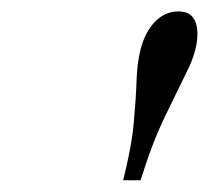

<svg xmlns="http://www.w3.org/2000/svg" viewBox="-20 -855 366 336"><path d="M195.5 -539.5Q210.5 -599 214.2 -641.2Q218 -683.5 219 -714.2Q220 -745 226 -768.5Q234 -799.5 251.5 -817.2Q269 -835 292 -835Q310 -835 317.8 -824.2Q325.5 -813.5 325.5 -796Q325.5 -768 309.2 -734.2Q293 -700.5 270 -653.8Q247 -607 226 -539.5Z"/></svg>

Font: Libre Caslon Condensed Medium Italic
Style: Regular
Weight: 500
Italic angle: -22.583°
Designer: Pablo Impallari, Rodrigo Fuenzalida, Katja Schimmel, Ertekin Erdin
Foundry: Pablo Impallari, Rodrigo Fuenzalida
Version: Version 2.000; ttfautohint (v1.8.4.7-5d5b);gftools[0.9.33]